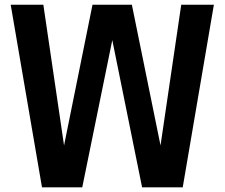

<svg xmlns="http://www.w3.org/2000/svg" viewBox="-20 -800 964 824"><path d="M589.8 3.9 461.9 -627.9 333 3.9H160.2L25.9 -779.8H166L254.9 -175.8L377 -779.8H545.9L668.9 -175.8L757.8 -779.8H897.9L764.2 3.9Z"/></svg>

Font: Cooper Hewitt
Style: Semibold
Weight: 709
Designer: Village Type and Design LLC
Foundry: Cooper Hewitt Smithsonian Design Museum
Version: 1.000